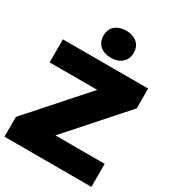

<svg xmlns="http://www.w3.org/2000/svg" viewBox="-225 -1063 1070 1184"><g transform="rotate(30 310.0 -471.0)"><path d="M615 -559V-700H8V-536H347L-4 -141V0H615V-164H264ZM213 -846Q213 -800 243 -774.5Q273 -749 320 -749Q367 -749 397.5 -774.5Q428 -800 428 -846Q428 -892 397.5 -917Q367 -942 320 -942Q273 -942 243 -917Q213 -892 213 -846Z"/></g></svg>

Font: Geom Black
Style: Bold
Weight: 900
Version: Version 1.102